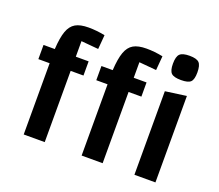

<svg xmlns="http://www.w3.org/2000/svg" viewBox="-120 -888 1202 1056"><g transform="rotate(20 481.5 -359.5)"><path d="M234 -591V-500H309V-417H234V0H111V-417H45V-500H111Q115 -568 128.5 -605.5Q142 -643 169.5 -659Q197 -675 246 -675Q293 -675 342 -665L335 -582ZM573 -591V-500H648V-417H573V0H450V-417H384V-500H450Q454 -568 467.5 -605.5Q481 -643 508.5 -659Q536 -675 585 -675Q632 -675 681 -665L674 -582ZM882 -506V0H759V-489ZM749 -647Q749 -689 764.5 -704Q780 -719 821 -719Q862 -719 877 -704Q892 -689 892 -647Q892 -606 877.5 -591.5Q863 -577 821 -577Q779 -577 764 -591.5Q749 -606 749 -647Z"/></g></svg>

Font: Changa Medium
Style: Regular
Weight: 500
Designer: Eduardo Rodriguez Tunni
Foundry: Eduardo Rodriguez Tunni
Version: Version 2.002; ttfautohint (v1.5) -l 8 -r 50 -G 150 -x 14 -H